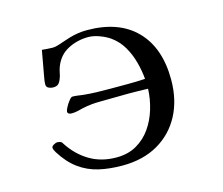

<svg xmlns="http://www.w3.org/2000/svg" viewBox="-106 -904 1212 1042"><g transform="rotate(-15 500.0 -383.0)"><path d="M835 -386Q835 -272 789.5 -186Q744 -100 660 -51.5Q576 -3 460 -3Q387 -3 327 -17Q267 -31 217.5 -67Q168 -103 128 -167Q125 -173 121 -180.5Q117 -188 117 -195Q117 -203 129.5 -210Q142 -217 149 -217Q162 -217 172 -211Q174 -210 176 -207Q178 -204 179 -202Q224 -132 289.5 -93Q355 -54 440 -54Q505 -54 553 -81.5Q601 -109 633 -154.5Q665 -200 682 -256.5Q699 -313 701 -370Q673 -371 646 -371.5Q619 -372 591 -372Q551 -372 510.5 -371Q470 -370 429 -370Q405 -370 381.5 -367.5Q358 -365 334 -360Q318 -356 301 -352Q284 -348 266 -348Q259 -348 251.5 -351Q244 -354 244 -364Q244 -371 253 -388Q262 -405 274 -420Q286 -435 293 -435Q307 -435 321.5 -433Q336 -431 351 -429Q389 -425 427.5 -424Q466 -423 505 -423Q553 -423 601.5 -423Q650 -423 699 -426Q695 -473 682 -521.5Q669 -570 644.5 -612Q620 -654 580 -683Q556 -700 522 -712.5Q488 -725 459 -725Q398 -725 345 -697.5Q292 -670 269 -609Q263 -593 260 -575.5Q257 -558 250 -542Q243 -525 233.5 -517.5Q224 -510 205 -510Q193 -510 180.5 -516Q168 -522 168 -537Q168 -551 170.5 -564Q173 -577 175 -590Q181 -623 187 -656.5Q193 -690 199 -723Q214 -722 229 -720.5Q244 -719 259 -719Q273 -719 292 -725Q311 -731 331 -738Q351 -745 365 -749Q413 -763 462 -763Q641 -763 738 -663.5Q835 -564 835 -386Z"/></g></svg>

Font: Kaisei HarunoUmi
Style: Bold
Weight: 700
Designer: Font-Kai, 金井和夫
Foundry: KAZUO KANAI
Version: Version 5.003